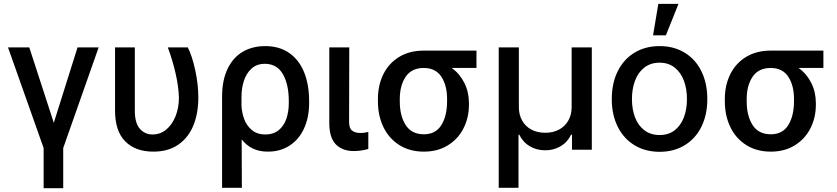

<svg xmlns="http://www.w3.org/2000/svg" viewBox="-20 -776 4339 995"><path d="M131.8 -530.3 258.8 -139.6 381.8 -530.3H491.2L307.6 -8.8V199.2H206.1V-8.8L21.5 -530.3Z M678.7 -530.3V-202.1Q678.7 -138.2 704.8 -108.6Q731 -79.1 770.5 -79.1Q810.5 -79.1 841.6 -104.7Q872.6 -130.4 889.9 -174.1Q907.2 -217.8 907.2 -269.5Q905.8 -327.1 889.6 -397.2Q873.5 -467.3 849.6 -530.3H953.1Q976.1 -485.4 991.9 -411.9Q1007.8 -338.4 1007.8 -269.5Q1007.8 -191.4 983.2 -128.4Q958.5 -65.4 906 -27.8Q853.5 9.8 774.4 9.8Q682.1 9.8 629.2 -43.2Q576.2 -96.2 576.2 -203.1V-530.3Z M1354.5 -537.1Q1428.2 -537.1 1479.5 -501Q1530.8 -464.8 1556.4 -400.6Q1582 -336.4 1582 -252V-242.2Q1582 -168 1555.9 -110.8Q1529.8 -53.7 1481.4 -22Q1433.1 9.8 1368.2 9.8Q1323.2 9.8 1290 -6.3Q1256.8 -22.5 1232.4 -53.7L1233.4 197.3H1130.9V-274.4Q1130.9 -359.9 1159.2 -418.9Q1187.5 -478 1237.8 -507.6Q1288.1 -537.1 1354.5 -537.1ZM1231.4 -230Q1232.9 -193.4 1245.4 -159.2Q1257.8 -125 1285.2 -102.1Q1312.5 -79.1 1355.5 -79.1Q1397 -79.1 1424.1 -101.3Q1451.2 -123.5 1463.9 -160.2Q1476.6 -196.8 1476.6 -242.2V-252Q1476.6 -338.9 1445.8 -392.1Q1415 -445.3 1352.5 -445.3Q1311 -445.3 1283.7 -420.7Q1256.3 -396 1243.7 -356.4Q1231 -316.9 1231.4 -271.5Z M1790 -530.3 1789.1 -143.6Q1789.1 -111.3 1804.7 -99.1Q1820.3 -86.9 1847.7 -86.9Q1858.9 -86.9 1870.1 -88.6Q1881.3 -90.3 1888.7 -92.8V-3.9Q1850.1 6.8 1813.5 6.8Q1754.4 6.8 1720.5 -27.8Q1686.5 -62.5 1686.5 -137.7V-530.3Z M2175.8 -513.7H2449.2V-423.8H2321.3Q2362.8 -393.6 2386.5 -346.2Q2410.2 -298.8 2410.2 -242.2V-232.4Q2410.2 -167 2382.3 -111.6Q2354.5 -56.2 2301.5 -23.2Q2248.5 9.8 2176.8 9.8Q2103.5 9.8 2049.6 -24.2Q1995.6 -58.1 1967 -117.4Q1938.5 -176.8 1938.5 -251V-262.7Q1938.5 -334.5 1966.8 -391.6Q1995.1 -448.7 2048.8 -481.2Q2102.5 -513.7 2175.8 -513.7ZM2176.8 -80.1Q2237.8 -80.1 2267.3 -127.9Q2296.9 -175.8 2296.9 -251V-262.7Q2296.9 -333.5 2267.1 -378.7Q2237.3 -423.8 2175.8 -423.8Q2113.3 -423.8 2082.5 -378.4Q2051.8 -333 2051.8 -262.7V-251Q2051.8 -175.3 2082.5 -127.7Q2113.3 -80.1 2176.8 -80.1Z M2564.5 -530.3H2668.9V-220.7Q2668.9 -181.6 2685.8 -151.4Q2702.6 -121.1 2733.6 -104.5Q2764.6 -87.9 2805.7 -87.9Q2846.2 -87.9 2877.2 -104.5Q2908.2 -121.1 2925.3 -151.4Q2942.4 -181.6 2942.4 -220.7V-530.3H3046.9V0H2944.3V-78.1H2939.5Q2920.9 -39.1 2885.3 -18.1Q2849.6 2.9 2805.7 2.9Q2761.2 2.9 2725.8 -17.8Q2690.4 -38.6 2670.9 -78.1H2667V197.3H2564.5Z M3150.4 -262.7Q3150.4 -344.7 3181.2 -406.7Q3211.9 -468.8 3268.1 -502.9Q3324.2 -537.1 3398.4 -537.1Q3472.2 -537.1 3528.3 -502.9Q3584.5 -468.8 3615 -406.5Q3645.5 -344.2 3645.5 -262.7Q3645.5 -181.2 3615 -119.4Q3584.5 -57.6 3528.3 -23.4Q3472.2 10.7 3398.4 10.7Q3324.2 10.7 3268.1 -23.4Q3211.9 -57.6 3181.2 -119.4Q3150.4 -181.2 3150.4 -262.7ZM3540 -262.7Q3540 -314.9 3524.2 -357.7Q3508.3 -400.4 3476.3 -425.8Q3444.3 -451.2 3398.4 -451.2Q3351.6 -451.2 3319.1 -425.8Q3286.6 -400.4 3270.8 -357.7Q3254.9 -314.9 3254.9 -262.7Q3254.9 -210.4 3270.8 -168.2Q3286.6 -126 3319.1 -101.1Q3351.6 -76.2 3398.4 -76.2Q3444.8 -76.2 3476.6 -101.1Q3508.3 -126 3524.2 -168.2Q3540 -210.4 3540 -262.7ZM3391.6 -755.9H3496.1L3430.7 -592.8H3364.3Z M3973.6 -513.7H4247.1V-423.8H4119.1Q4160.6 -393.6 4184.3 -346.2Q4208 -298.8 4208 -242.2V-232.4Q4208 -167 4180.2 -111.6Q4152.3 -56.2 4099.4 -23.2Q4046.4 9.8 3974.6 9.8Q3901.4 9.8 3847.4 -24.2Q3793.5 -58.1 3764.9 -117.4Q3736.3 -176.8 3736.3 -251V-262.7Q3736.3 -334.5 3764.6 -391.6Q3793 -448.7 3846.7 -481.2Q3900.4 -513.7 3973.6 -513.7ZM3974.6 -80.1Q4035.6 -80.1 4065.2 -127.9Q4094.7 -175.8 4094.7 -251V-262.7Q4094.7 -333.5 4064.9 -378.7Q4035.2 -423.8 3973.6 -423.8Q3911.1 -423.8 3880.4 -378.4Q3849.6 -333 3849.6 -262.7V-251Q3849.6 -175.3 3880.4 -127.7Q3911.1 -80.1 3974.6 -80.1Z"/></svg>

Font: Pretendard Std Medium
Style: Regular
Weight: 500
Designer: Base glyphs from Inter by Rasmus Andersson; Hangeul glyphs from Noto Sans CJK(Source Han Sans) by Jang Soo-young and Kan
Foundry: Kil Hyung-jin
Version: Version 1.309